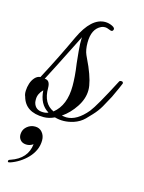

<svg xmlns="http://www.w3.org/2000/svg" viewBox="-107 -456 534 714"><g transform="rotate(15 160.0 -98.5)"><path d="M143 -19Q150 -18 154.5 -17.5Q159 -17 161 -17Q201 -17 240 -64Q260 -89 315 -195Q317 -200 322 -200Q331 -201 331 -193Q329 -187 322.5 -173Q316 -159 305 -135Q293 -112 281.5 -92Q270 -72 253 -54L232 -32Q216 -16 192 -8Q154 4 120 -6Q99 4 79 4Q8 4 -7 -52Q-11 -60 -10.5 -74Q-10 -88 -5.5 -102Q-1 -116 8 -126Q17 -136 29 -137Q55 -186 76.5 -229.5Q98 -273 116 -312Q156 -397 209 -397Q223 -397 236.5 -390.5Q250 -384 246 -376Q243 -368 232 -373Q221 -378 213 -378Q205 -378 199 -375Q165 -359 165 -306Q165 -278 173 -260Q181 -242 191 -221Q214 -167 214 -136Q214 -103 193 -71Q172 -39 143 -19ZM109 -26Q153 -61 153 -136Q153 -152 151.5 -173Q150 -194 146 -221Q143 -248 141.5 -265.5Q140 -283 139.5 -294Q139 -305 139.5 -311Q140 -317 140 -320Q102 -244 78.5 -198Q55 -152 46 -135Q67 -135 67 -105Q67 -45 109 -26ZM34 -53Q34 -45 35 -40Q42 -13 72 -13Q85 -13 92 -17Q55 -39 52 -92Q34 -74 34 -53ZM96 89Q96 109 88 126.5Q80 144 66.5 158Q53 172 36.5 182.5Q20 193 2 199Q-1 200 -4 200Q-7 200 -7 196Q-7 191 1 189Q63 168 69 111Q59 118 48.5 119Q38 120 29.5 116.5Q21 113 16 104Q11 95 13 82Q15 67 28 56.5Q41 46 58 46Q75 46 85.5 58.5Q96 71 96 89Z"/></g></svg>

Font: #9Slide05 Great Vibes
Style: Regular
Weight: 400
Designer: Robert E. Leuschke
Foundry: Robert E. Leuschke
Version: Version 1.001